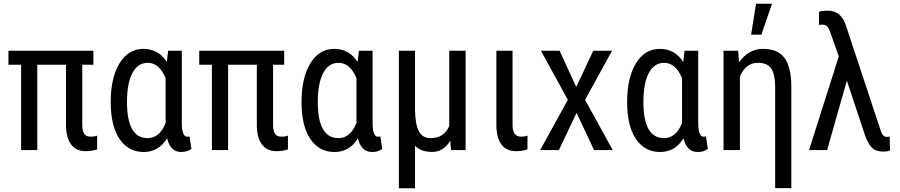

<svg xmlns="http://www.w3.org/2000/svg" viewBox="-20 -798 4785 1021"><path d="M476.6 -453.6H417.5V-134.3Q417.5 -102.1 427.7 -86.7Q438 -71.3 461.4 -71.3Q484.9 -71.3 496.6 -77.1V-3.4Q468.8 5.9 435.5 5.9Q384.3 5.9 357.9 -30.3Q331.5 -66.4 331.1 -131.8V-453.6H178.2V0H92.3V-453.6H24.9V-528.3H476.6Z M655.3 -255.9Q655.3 -63.5 765.1 -63.5Q828.6 -63.5 860.8 -143.6V-382.3Q827.1 -463.9 765.6 -463.9Q712.9 -463.9 684.1 -409.7Q655.3 -355.5 655.3 -255.9ZM946.8 -528.3V-141.1Q947.3 -70.8 976.1 -70.8Q982.9 -70.8 987.8 -73.2L998 -6.3Q977.1 10.3 944.3 10.3Q885.7 10.3 868.7 -62.5Q824.2 10.3 743.7 10.3Q663.1 10.3 616 -58.3Q568.8 -127 568.8 -255.9Q568.8 -384.8 615.7 -461.4Q662.6 -538.1 742.7 -538.1Q822.8 -538.1 867.2 -468.3L874 -528.3Z M1491.2 -453.6H1432.1V-134.3Q1432.1 -102.1 1442.4 -86.7Q1452.6 -71.3 1476.1 -71.3Q1499.5 -71.3 1511.2 -77.1V-3.4Q1483.4 5.9 1450.2 5.9Q1398.9 5.9 1372.6 -30.3Q1346.2 -66.4 1345.7 -131.8V-453.6H1192.9V0H1106.9V-453.6H1039.6V-528.3H1491.2Z M1669.9 -255.9Q1669.9 -63.5 1779.8 -63.5Q1843.3 -63.5 1875.5 -143.6V-382.3Q1841.8 -463.9 1780.3 -463.9Q1727.5 -463.9 1698.7 -409.7Q1669.9 -355.5 1669.9 -255.9ZM1961.4 -528.3V-141.1Q1961.9 -70.8 1990.7 -70.8Q1997.6 -70.8 2002.4 -73.2L2012.7 -6.3Q1991.7 10.3 1959 10.3Q1900.4 10.3 1883.3 -62.5Q1838.9 10.3 1758.3 10.3Q1677.7 10.3 1630.6 -58.3Q1583.5 -127 1583.5 -255.9Q1583.5 -384.8 1630.4 -461.4Q1677.2 -538.1 1757.3 -538.1Q1837.4 -538.1 1881.8 -468.3L1888.7 -528.3Z M2187 -528.3V-214.8Q2188 -137.7 2207 -100.6Q2226.1 -63.5 2270.5 -63.5Q2342.3 -63.5 2369.1 -128.9V-528.3H2456.1V0H2378.4L2374.5 -49.8Q2338.9 9.8 2278.3 9.8Q2217.8 9.8 2187 -22.9V203.1H2101.1V-528.3Z M2705.6 -528.3V-128.4Q2707 -71.3 2751 -71.3Q2773.4 -71.3 2785.2 -77.1L2784.7 -3.4Q2756.8 5.9 2723.6 5.9Q2673.3 5.9 2646.5 -29.8Q2619.6 -65.4 2619.6 -134.3V-528.3Z M3044.4 -335.4 3134.8 -528.3H3234.9L3091.3 -267.1L3238.3 0H3139.2L3045.9 -197.8L2952.1 0H2852.5L2999.5 -267.1L2856.4 -528.3H2955.6Z M3401.4 -255.9Q3401.4 -63.5 3511.2 -63.5Q3574.7 -63.5 3606.9 -143.6V-382.3Q3573.2 -463.9 3511.7 -463.9Q3459 -463.9 3430.2 -409.7Q3401.4 -355.5 3401.4 -255.9ZM3692.9 -528.3V-141.1Q3693.4 -70.8 3722.2 -70.8Q3729 -70.8 3733.9 -73.2L3744.1 -6.3Q3723.1 10.3 3690.4 10.3Q3631.8 10.3 3614.7 -62.5Q3570.3 10.3 3489.7 10.3Q3409.2 10.3 3362.1 -58.3Q3314.9 -127 3314.9 -255.9Q3314.9 -384.8 3361.8 -461.4Q3408.7 -538.1 3488.8 -538.1Q3568.8 -538.1 3613.3 -468.3L3620.1 -528.3Z M4151.4 -490.2Q4187 -442.4 4188 -344.2V202.6H4102.1V-337.4Q4101.6 -403.3 4081.1 -433.6Q4060.5 -463.9 4010.3 -463.9Q3944.8 -463.9 3914.6 -390.6V0H3827.6V-528.3H3905.3L3910.2 -466.8Q3960 -538.1 4038.1 -538.1Q4116.2 -538.1 4151.4 -490.2ZM4000.5 -778.3H4085.4L4028.8 -613.8H3974.1Z M4383.8 -741.2Q4454.6 -741.2 4480.5 -655.8L4659.7 -114.3Q4667 -89.4 4675 -79.8Q4683.1 -70.3 4694.8 -70.3Q4706.5 -70.3 4710.9 -71.8L4712.9 2.4Q4696.8 8.3 4679.2 8.3Q4637.7 8.3 4616.9 -12.2Q4596.2 -32.7 4579.1 -80.6L4483.4 -369.1L4378.4 0H4282.2L4440.4 -498L4398.4 -617.2Q4389.6 -645 4379.9 -656Q4370.1 -667 4354.5 -667L4335 -666L4335.4 -735.4Q4350.6 -741.2 4383.8 -741.2Z"/></svg>

Font: RobotoCondensed-Regular
Style: Regular
Weight: 400
Designer: Google
Version: Version 2.001201; 2014